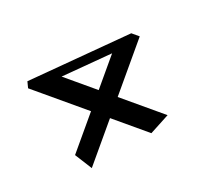

<svg xmlns="http://www.w3.org/2000/svg" viewBox="-134 -646 1097 1068"><g transform="rotate(20 414.5 -112.0)"><path d="M384.8 -143.1H403.8V-360.8L184.1 -143.1ZM761.2 -18.1H516.1V277.8L403.8 241.7V-18.1H31.2L14.2 -53.7L465.8 -502H516.1V-162.6V-143.1H811.5Z"/></g></svg>

Font: KJV1611
Style: Regular
Weight: 400
Version: Version 3.6.1